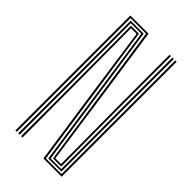

<svg xmlns="http://www.w3.org/2000/svg" viewBox="-244 -873 945 945"><g transform="rotate(45 228.5 -400.0)"><path d="M67.5 0V-800H194L241.8 -474.5L303.5 -42H343.2L340.8 -477L340.5 -800H350.2V-477L352.5 -33.5H295.8L185.5 -791.5H77.2V0ZM87.2 0V-341L86.8 -783.2H177L287.8 -25.2H361.5L360.2 -477V-800H370.2L370 -477L370.8 -16.8H279.5L169 -774.8H95.8L97 -341V0ZM107 0V-341L105 -766.5H160.8L271 -8.5H379.8L380 -800H389.8L389.5 0H262.5L212 -344.2L153 -758H114.2L116.2 -341L116.8 0Z"/></g></svg>

Font: Big Shoulders Inline Text ExtraLight
Style: Regular
Weight: 250
Version: Version 2.002